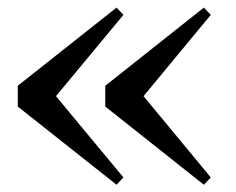

<svg xmlns="http://www.w3.org/2000/svg" viewBox="-20 -539 631 513"><path d="M291.4 -45.4 27.5 -254.3V-309.9L291.4 -518.7L309.8 -499.3L102.2 -249.2V-315L309.8 -64.9ZM524.7 -45.4 261.3 -254.3V-309.9L524.7 -518.7L543.2 -499.3L336.3 -249.2V-315L543.2 -64.9Z"/></svg>

Font: Noto Serif SC
Style: Regular
Weight: 200
Designer: Ryoko NISHIZUKA 西塚涼子 (kana & ideographs); Frank Grießhammer (Latin, Greek & Cyrillic); Wenlong ZHANG 张文龙 (bopomofo); San
Foundry: Adobe
Version: Version 2.001;hotconv 1.1.0;makeotfexe 2.6.0